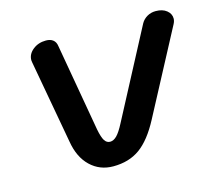

<svg xmlns="http://www.w3.org/2000/svg" viewBox="-80 -596 785 703"><g transform="rotate(-15 313.0 -244.5)"><path d="M136 -119 79 -435 78 -443Q78 -466 98.5 -482.5Q119 -499 148 -499Q165 -499 175 -491Q185 -483 187 -468L245 -136Q251 -105 259 -92.5Q267 -80 280 -80Q293 -80 305.5 -92.5Q318 -105 334 -136L509 -468Q517 -482 531.5 -490.5Q546 -499 564 -499Q590 -499 605.5 -486.5Q621 -474 621 -456Q621 -446 615 -435L447 -118Q411 -50 369.5 -20Q328 10 268 10Q217 10 181.5 -24Q146 -58 136 -119Z"/></g></svg>

Font: Kodchasan SemiBold
Style: Italic
Weight: 600
Italic angle: -10°
Version: Version 1.000; ttfautohint (v1.6)